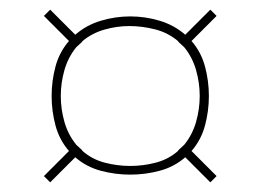

<svg xmlns="http://www.w3.org/2000/svg" viewBox="-20 -539 540 398"><path d="M416 -161 364 -213Q341 -193 311 -185Q281 -177 250 -177Q219 -177 189 -185Q159 -193 136 -213L84 -161L71 -174L123 -226Q103 -249 95 -279Q87 -309 87 -340Q87 -371 95 -401Q103 -431 123 -454L71 -506L84 -519L136 -467Q159 -487 189 -496Q219 -505 250 -505Q281 -505 311 -496Q341 -487 364 -467L416 -519L429 -506L377 -454Q397 -431 405 -401Q413 -371 413 -340Q413 -309 405 -279Q397 -249 377 -226L429 -174ZM250 -195Q277 -195 303.5 -202Q330 -209 350 -227H349L362 -239Q379 -260 386.5 -286.5Q394 -313 394 -340Q394 -367 386.5 -393.5Q379 -420 362 -441L349 -453H350Q329 -471 302 -478Q275 -485 248 -485Q222 -485 196 -477.5Q170 -470 150 -453H151L138 -441Q121 -420 113.5 -393.5Q106 -367 106 -340Q106 -313 113.5 -286.5Q121 -260 138 -239L151 -227H150Q170 -209 196.5 -202Q223 -195 250 -195Z"/></svg>

Font: Iosevka Slab Thin
Style: Regular
Weight: 100
Monospace: yes
Designer: Belleve Invis
Foundry: Belleve Invis
Version: Version 11.1.0; ttfautohint (v1.8.3)